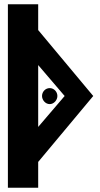

<svg xmlns="http://www.w3.org/2000/svg" viewBox="-20 -880 469 900"><path d="M159 -860H17V0H159V-121L417 -430L159 -739ZM283 -430 159 -285V-575ZM213 -392C233 -392 249 -411 249 -430C249 -450 233 -467 213 -467C193 -467 177 -450 177 -430C177 -411 193 -392 213 -392Z"/></svg>

Font: Ny Stormning
Style: Hf
Weight: 700
Designer: Robert Jablonski, Mew Too
Foundry: Cannot Into Space Fonts
Version: Version 0.90